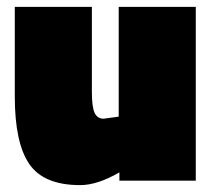

<svg xmlns="http://www.w3.org/2000/svg" viewBox="-20 -525 617 558"><path d="M325 -505H549V0H327V-24Q263 13 213 13Q107 13 65 -48.5Q23 -110 23 -244V-505H247V-259Q247 -214 255 -197Q263 -180 281 -180L325 -186Z"/></svg>

Font: Titillium Web
Style: Black
Weight: 900
Version: Version 1.001;PS 35.000;hotconv 1.0.70;makeotf.lib2.5.55311